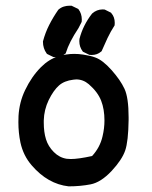

<svg xmlns="http://www.w3.org/2000/svg" viewBox="-20 -659 540 683"><path d="M45.4 -224.1Q45.4 -235.4 45.9 -246.6Q48.8 -295.9 69.3 -338.4Q92.3 -386.7 126 -420.4Q153.8 -448.2 187 -458.5Q215.8 -467.3 243.7 -467.3Q260.3 -467.3 275.9 -464.8Q302.2 -460.9 318.8 -454.6Q345.2 -445.3 376.7 -409.9Q408.2 -374.5 422.9 -343Q437.5 -311.5 437.5 -241.7Q437.5 -236.8 437.5 -232.4Q436.5 -155.8 425.3 -123.5Q414.1 -90.8 377 -50.8Q338.9 -10.3 302.2 -3.2Q265.6 3.9 224.6 3.9H224.1Q149.9 -4.4 92.8 -70.8Q63 -105 52.7 -151.9Q45.4 -187 45.4 -224.1ZM351.6 -230.5Q351.6 -270.5 339.8 -300.8Q327.6 -332 295.9 -359.4Q275.9 -376.5 251 -376.5Q246.1 -376.5 240.7 -375.5Q208.5 -371.6 189.9 -355Q170.4 -337.9 153.3 -303.2Q136.7 -268.6 135.7 -230.5Q135.7 -226.6 135.7 -222.7Q135.7 -189 143.6 -163.6Q151.4 -138.2 171.4 -118.2Q191.4 -98.1 217.3 -94.2Q223.6 -93.3 231.9 -93.3Q258.8 -93.3 307.6 -104Q335.9 -134.8 344.7 -173.8Q351.6 -202.6 351.6 -230.5ZM132.8 -510.7V-511.7Q141.1 -543 155 -570.3Q168.9 -597.7 187.5 -624.5Q197.3 -632.8 207.3 -635.7Q217.3 -638.7 227.1 -638.7Q230 -638.7 234.4 -638.7L257.8 -627.4L259.3 -626Q271 -610.4 271 -589.4Q271 -585.9 270.5 -581.1L259.3 -559.1Q226.1 -509.3 214.4 -471.2L213.9 -469.2L211.9 -467.8Q198.2 -455.6 177.7 -455.6Q174.8 -455.6 169.9 -456.1L147 -467.3L146 -468.8Q132.8 -486.8 132.8 -510.7ZM262.2 -512.7Q262.2 -518.6 262.7 -520.5Q274.9 -568.8 307.6 -610.8Q324.2 -625.5 345.2 -625.5Q348.1 -625.5 352.5 -625L375 -613.8L376 -612.3Q388.2 -598.6 388.2 -577.6Q388.2 -574.2 387.7 -568.8Q373 -545.9 362.5 -523.7Q352.1 -501.5 341.3 -476.6L339.8 -475.6Q326.2 -463.4 305.7 -463.4Q302.7 -463.4 297.9 -463.9L274.9 -475.1L273.9 -476.6Q262.2 -492.2 262.2 -512.7Z"/></svg>

Font: Bakudai
Style: Bold
Weight: 700
Version: Version 1.48